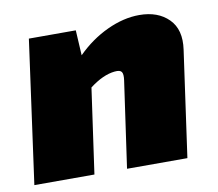

<svg xmlns="http://www.w3.org/2000/svg" viewBox="-63 -588 751 661"><g transform="rotate(-10 312.5 -257.0)"><path d="M239 -500 244 -412Q292 -460 350 -487Q408 -514 463 -514Q528 -514 565.5 -476.5Q603 -439 593 -370L541 0H330L373 -302Q376 -323 370.5 -331Q365 -339 346 -337Q305 -333 258 -297L216 0H6L75 -500Z"/></g></svg>

Font: Exo 2.0 Black
Style: Italic
Weight: 900
Italic angle: -8°
Designer: Natanael Gama
Version: Version 1.001;PS 001.001;hotconv 1.0.70;makeotf.lib2.5.58329